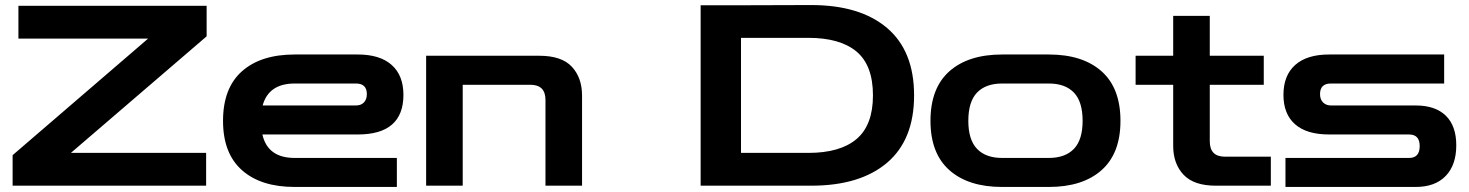

<svg xmlns="http://www.w3.org/2000/svg" viewBox="-20 -736 5822 761"><path d="M30 0V-121L567 -583H53V-713H799V-592L261 -130H797V0Z M1148 5Q1014 5 939 -61.5Q864 -128 864 -257Q864 -387 939 -453.5Q1014 -520 1148 -520H1398Q1486 -520 1532.5 -478.5Q1579 -437 1579 -360Q1579 -203 1398 -203H1020Q1041 -110 1148 -110H1553V5ZM1148 -405Q1045 -405 1021 -318H1391Q1411 -318 1422.5 -330Q1434 -342 1434 -363Q1434 -405 1391 -405Z M1669 0V-515H2118Q2206 -515 2246.5 -471.5Q2287 -428 2287 -357V0H2142V-340Q2142 -400 2082 -400H1814V0Z M2757 0V-715H2875L3195 -716Q3389 -716 3496 -625Q3603 -534 3603 -358Q3603 -182 3496 -91Q3389 0 3195 0ZM3184 -586H2917V-130H3184Q3310 -130 3375 -185Q3440 -240 3440 -358Q3440 -477 3375 -531.5Q3310 -586 3184 -586Z M3952 5Q3818 5 3743 -61.5Q3668 -128 3668 -257Q3668 -387 3743 -453.5Q3818 -520 3952 -520H4137Q4271 -520 4346 -453.5Q4421 -387 4421 -257Q4421 -128 4346 -61.5Q4271 5 4137 5ZM3952 -110H4137Q4202 -110 4236.5 -146Q4271 -182 4271 -257Q4271 -333 4236.5 -369Q4202 -405 4137 -405H3952Q3887 -405 3852.5 -369Q3818 -333 3818 -257Q3818 -182 3852.5 -146Q3887 -110 3952 -110Z M4799 0Q4712 0 4671 -43.5Q4630 -87 4630 -158V-400H4481V-515H4630V-673H4775V-515H4989V-400H4775V-176Q4775 -115 4835 -115H5017V0Z M5075 5V-110H5565Q5607 -110 5607 -157Q5607 -203 5565 -203H5248Q5159 -203 5113 -243.5Q5067 -284 5067 -360Q5067 -437 5113.5 -478.5Q5160 -520 5248 -520H5704V-405H5255Q5212 -405 5212 -363Q5212 -342 5224 -330Q5236 -318 5255 -318H5591Q5669 -318 5710.5 -277.5Q5752 -237 5752 -160Q5752 -82 5710 -38.5Q5668 5 5591 5Z"/></svg>

Font: Zen Dots
Style: Regular
Weight: 400
Designer: Yoshimichi Ohira
Foundry: A-1 Corp ZenFonts
Version: Version 1.000; ttfautohint (v1.8.3)